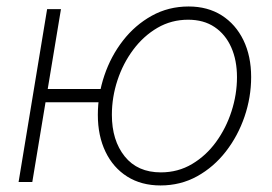

<svg xmlns="http://www.w3.org/2000/svg" viewBox="-20 -564 844 595"><path d="M37.6 0 126 -535.6H168.9L80.1 0ZM109.4 -247.1 116.2 -288.1H314.5L307.6 -247.1ZM477.5 10.7Q418 10.7 374.3 -16.8Q330.6 -44.4 306.9 -93.8Q283.2 -143.1 283.2 -208Q283.2 -270.5 303.5 -330.3Q323.7 -390.1 361.1 -438.2Q398.4 -486.3 450.2 -515.1Q502 -543.9 564.5 -543.9Q623.5 -543.9 667 -516.4Q710.4 -488.8 734.4 -439.5Q758.3 -390.1 758.3 -325.2Q758.3 -262.7 737.8 -202.6Q717.3 -142.6 679.9 -94.5Q642.6 -46.4 591.1 -17.8Q539.6 10.7 477.5 10.7ZM478.5 -29.8Q531.7 -29.8 575.2 -55.7Q618.7 -81.5 649.7 -124.3Q680.7 -167 697.5 -219.2Q714.4 -271.5 714.4 -324.7Q714.4 -377.4 696.5 -417.5Q678.7 -457.5 645 -480.2Q611.3 -502.9 563 -502.9Q511.2 -502.9 468 -477.8Q424.8 -452.6 393.1 -410.2Q361.3 -367.7 344 -315.2Q326.7 -262.7 326.7 -208Q326.7 -128.9 366.5 -79.3Q406.2 -29.8 478.5 -29.8Z"/></svg>

Font: Inter 20pt ExtraLight
Style: Italic
Weight: 250
Italic angle: -9.3988°
Version: Version 4.001;git-66647c0bb